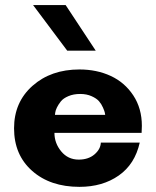

<svg xmlns="http://www.w3.org/2000/svg" viewBox="-20 -724 612 754"><path d="M109.9 -704.1H237.8L356 -524.9H244.1ZM195.8 -272.9H393.1Q392.6 -276.4 391.6 -281.7Q390.6 -287.1 384.5 -301.3Q378.4 -315.4 368.9 -326.4Q359.4 -337.4 339.8 -346.2Q320.3 -355 294.9 -355Q268.6 -355 248.5 -346.4Q228.5 -337.9 219 -325.9Q209.5 -314 203.6 -302Q197.8 -290 196.8 -281.2ZM537.1 -230Q537.1 -225.6 536.6 -216.1Q536.1 -206.5 536.1 -202.1H193.8Q193.8 -161.6 220.5 -129.4Q247.1 -97.2 289.1 -97.2Q327.1 -97.2 351.1 -117.7Q375 -138.2 376 -164.1H528.8Q509.8 -79.1 446.3 -34.7Q382.8 9.8 292 9.8Q177.2 9.8 106.2 -53Q35.2 -115.7 35.2 -220.2Q35.2 -322.8 107.7 -387Q180.2 -451.2 292 -451.2Q359.9 -451.2 414.8 -425.8Q469.7 -400.4 503.4 -349.4Q537.1 -298.3 537.1 -230Z"/></svg>

Font: Glacial Indifference
Style: Bold
Weight: 700
Version: Version 1.001